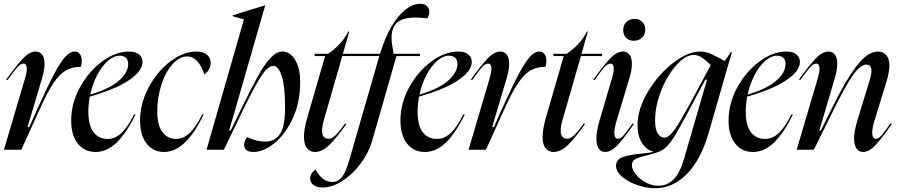

<svg xmlns="http://www.w3.org/2000/svg" viewBox="-20 -793 4756 1017"><path d="M122 -429Q122 -456 104 -456Q89 -456 72 -437Q55 -418 21 -370H12Q64 -443 100 -481.5Q136 -520 170 -520Q190 -520 203 -504Q216 -488 216 -455Q216 -422 202 -376L126 -120H135L181 -223Q235 -342 269 -405Q303 -468 327.5 -494Q352 -520 376 -520Q393 -520 403 -507Q413 -494 413 -472Q413 -452 408 -439Q362 -439 329 -420Q296 -401 264 -354Q232 -307 192 -218L93 0H1L114 -383Q122 -410 122 -429Z M663 -520Q699 -520 717 -504.5Q735 -489 735 -465Q735 -417 663.5 -368.5Q592 -320 455 -281Q448 -237 448 -203Q448 -128 475.5 -92.5Q503 -57 551 -57Q589 -57 622 -87Q655 -117 690 -187H698Q651 -90 599 -39Q547 12 486 12Q428 12 392.5 -32Q357 -76 357 -155Q357 -245 403 -329.5Q449 -414 520.5 -467Q592 -520 663 -520ZM659 -454Q659 -476 647 -487Q635 -498 614 -498Q583 -498 551 -470Q519 -442 494.5 -395Q470 -348 458 -292Q560 -322 609.5 -365.5Q659 -409 659 -454Z M1019 -520Q1057 -520 1076.5 -503Q1096 -486 1096 -459Q1096 -439 1085.5 -423Q1075 -407 1062 -399Q1049 -442 1025.5 -468Q1002 -494 972 -494Q931 -494 894 -453Q857 -412 835 -344.5Q813 -277 813 -203Q813 -129 840.5 -93Q868 -57 914 -57Q950 -57 983 -87Q1016 -117 1051 -187H1059Q964 12 849 12Q792 12 757 -32Q722 -76 722 -155Q722 -244 767 -329Q812 -414 881.5 -467Q951 -520 1019 -520Z M1272 -690 1213 -707V-712L1384 -765H1385L1194 -102H1202L1261 -223Q1313 -330 1347 -391Q1381 -452 1413 -486Q1445 -520 1477 -520Q1516 -520 1543 -476.5Q1570 -433 1570 -357Q1570 -251 1531 -166.5Q1492 -82 1434 -35Q1376 12 1322 12Q1297 12 1285 1.5Q1273 -9 1273 -26Q1273 -46 1290 -67Q1308 -57 1334.5 -50Q1361 -43 1385 -43Q1436 -43 1463 -83Q1490 -123 1490 -225Q1490 -331 1473 -387.5Q1456 -444 1427 -444Q1400 -444 1366 -393.5Q1332 -343 1270 -216L1166 0H1074Z M1702 -496H1647V-508H1717Q1749 -528 1778 -559Q1807 -590 1825 -626H1830L1796 -508H1905V-496H1793L1696 -159Q1686 -125 1686 -102Q1686 -79 1695 -68.5Q1704 -58 1719 -58Q1737 -58 1756.5 -76Q1776 -94 1807 -138H1816Q1767 -68 1727.5 -28Q1688 12 1648 12Q1623 12 1606.5 -7.5Q1590 -27 1590 -69Q1590 -107 1606 -164Z M1651 105Q1666 133 1688.5 152Q1711 171 1741 171Q1770 171 1791 145Q1812 119 1833 45L1989 -496H1888V-508H1993Q2018 -592 2053.5 -652Q2089 -712 2128.5 -742.5Q2168 -773 2205 -773Q2228 -773 2241 -761Q2254 -749 2254 -730Q2254 -714 2244 -696Q2206 -700 2183 -700Q2113 -700 2083.5 -673.5Q2054 -647 2054 -592Q2054 -565 2065 -508H2205V-496H2080L1951 -46Q1933 16 1890.5 73Q1848 130 1794 165Q1740 200 1689 200Q1657 200 1640 186.5Q1623 173 1623 152Q1623 125 1651 105Z M2407 -520Q2443 -520 2461 -504.5Q2479 -489 2479 -465Q2479 -417 2407.5 -368.5Q2336 -320 2199 -281Q2192 -237 2192 -203Q2192 -128 2219.5 -92.5Q2247 -57 2295 -57Q2333 -57 2366 -87Q2399 -117 2434 -187H2442Q2395 -90 2343 -39Q2291 12 2230 12Q2172 12 2136.5 -32Q2101 -76 2101 -155Q2101 -245 2147 -329.5Q2193 -414 2264.5 -467Q2336 -520 2407 -520ZM2403 -454Q2403 -476 2391 -487Q2379 -498 2358 -498Q2327 -498 2295 -470Q2263 -442 2238.5 -395Q2214 -348 2202 -292Q2304 -322 2353.5 -365.5Q2403 -409 2403 -454Z M2583 -429Q2583 -456 2565 -456Q2550 -456 2533 -437Q2516 -418 2482 -370H2473Q2525 -443 2561 -481.5Q2597 -520 2631 -520Q2651 -520 2664 -504Q2677 -488 2677 -455Q2677 -422 2663 -376L2587 -120H2596L2642 -223Q2696 -342 2730 -405Q2764 -468 2788.5 -494Q2813 -520 2837 -520Q2854 -520 2864 -507Q2874 -494 2874 -472Q2874 -452 2869 -439Q2823 -439 2790 -420Q2757 -401 2725 -354Q2693 -307 2653 -218L2554 0H2462L2575 -383Q2583 -410 2583 -429Z M2966 -496H2911V-508H2981Q3013 -528 3042 -559Q3071 -590 3089 -626H3094L3060 -508H3169V-496H3057L2960 -159Q2950 -125 2950 -102Q2950 -79 2959 -68.5Q2968 -58 2983 -58Q3001 -58 3020.5 -76Q3040 -94 3071 -138H3080Q3031 -68 2991.5 -28Q2952 12 2912 12Q2887 12 2870.5 -7.5Q2854 -27 2854 -69Q2854 -107 2870 -164Z M3280 -520Q3301 -520 3314 -504Q3327 -488 3327 -455Q3327 -421 3313 -376L3247 -157Q3234 -112 3234 -89Q3234 -58 3254 -58Q3267 -58 3282.5 -75.5Q3298 -93 3330 -138H3339Q3290 -67 3254 -27.5Q3218 12 3185 12Q3165 12 3152 -5Q3139 -22 3139 -58Q3139 -98 3156 -156L3223 -383Q3231 -410 3231 -429Q3231 -456 3214 -456Q3198 -456 3180.5 -436.5Q3163 -417 3131 -370H3122Q3174 -443 3210 -481.5Q3246 -520 3280 -520ZM3281 -634Q3281 -660 3298 -676.5Q3315 -693 3341 -693Q3366 -693 3382 -677Q3398 -661 3398 -636Q3398 -610 3380.5 -593.5Q3363 -577 3336 -577Q3312 -577 3296.5 -593Q3281 -609 3281 -634Z M3468 191Q3513 191 3547 158Q3581 125 3603 49L3725 -371H3716L3666 -278L3640 -228Q3584 -123 3556.5 -77Q3529 -31 3500 -7Q3484 6 3464 13Q3444 20 3409 29Q3367 39 3347 49Q3327 59 3327 82Q3327 104 3347.5 130Q3368 156 3400.5 173.5Q3433 191 3468 191ZM3382 20Q3423 16 3438 12V9Q3404 1 3380.5 -36Q3357 -73 3357 -129Q3357 -215 3411.5 -306.5Q3466 -398 3544.5 -459Q3623 -520 3688 -520Q3717 -520 3741 -509.5Q3765 -499 3819 -470L3852 -518H3857L3734 -90Q3692 55 3617.5 129.5Q3543 204 3450 204Q3405 204 3356.5 187.5Q3308 171 3275.5 143.5Q3243 116 3243 85Q3243 51 3280 38.5Q3317 26 3382 20ZM3499 -64Q3517 -64 3536.5 -85.5Q3556 -107 3582.5 -151.5Q3609 -196 3656 -283L3745 -449Q3716 -476 3696.5 -489Q3677 -502 3654 -502Q3611 -502 3563 -448.5Q3515 -395 3482.5 -313.5Q3450 -232 3450 -153Q3450 -107 3464.5 -85.5Q3479 -64 3499 -64Z M4145 -520Q4181 -520 4199 -504.5Q4217 -489 4217 -465Q4217 -417 4145.5 -368.5Q4074 -320 3937 -281Q3930 -237 3930 -203Q3930 -128 3957.5 -92.5Q3985 -57 4033 -57Q4071 -57 4104 -87Q4137 -117 4172 -187H4180Q4133 -90 4081 -39Q4029 12 3968 12Q3910 12 3874.5 -32Q3839 -76 3839 -155Q3839 -245 3885 -329.5Q3931 -414 4002.5 -467Q4074 -520 4145 -520ZM4141 -454Q4141 -476 4129 -487Q4117 -498 4096 -498Q4065 -498 4033 -470Q4001 -442 3976.5 -395Q3952 -348 3940 -292Q4042 -322 4091.5 -365.5Q4141 -409 4141 -454Z M4321 -429Q4321 -456 4303 -456Q4288 -456 4271 -437Q4254 -418 4220 -370H4211Q4263 -443 4299 -481.5Q4335 -520 4369 -520Q4389 -520 4402 -504Q4415 -488 4415 -455Q4415 -422 4401 -376L4320 -102H4328L4388 -223Q4460 -369 4518 -444.5Q4576 -520 4630 -520Q4657 -520 4674 -501.5Q4691 -483 4691 -445Q4691 -410 4675 -359L4613 -157Q4600 -117 4600 -89Q4600 -73 4605.5 -65.5Q4611 -58 4619 -58Q4633 -58 4647 -73.5Q4661 -89 4696 -138H4705Q4656 -67 4620 -27.5Q4584 12 4551 12Q4531 12 4517.5 -5.5Q4504 -23 4504 -59Q4504 -97 4521 -154L4587 -369Q4596 -399 4596 -417Q4596 -451 4569 -451Q4539 -451 4500 -397.5Q4461 -344 4398 -216L4291 0H4200L4313 -383Q4321 -410 4321 -429Z"/></svg>

Font: Nyght Serif Italic
Style: Regular
Weight: 400
Italic angle: -16°
Designer: Maksym Kobuzan
Version: Version 0.410